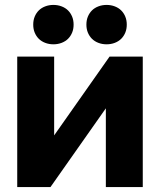

<svg xmlns="http://www.w3.org/2000/svg" viewBox="-20 -760 650 780"><path d="M50 0V-530H200V-210L425 -530H560V0H410V-320L185 0ZM197 -580Q179 -580 163.5 -586Q148 -592 137.5 -602.5Q127 -613 121 -627.5Q115 -642 115 -660Q115 -678 121 -692.5Q127 -707 137.5 -717.5Q148 -728 163.5 -734Q179 -740 197 -740Q215 -740 230.5 -734Q246 -728 256.5 -717.5Q267 -707 273 -692.5Q279 -678 279 -660Q279 -642 273 -627.5Q267 -613 256.5 -602.5Q246 -592 230.5 -586Q215 -580 197 -580ZM413 -580Q395 -580 379.5 -586Q364 -592 353.5 -602.5Q343 -613 337 -627.5Q331 -642 331 -660Q331 -678 337 -692.5Q343 -707 353.5 -717.5Q364 -728 379.5 -734Q395 -740 413 -740Q431 -740 446.5 -734Q462 -728 472.5 -717.5Q483 -707 489 -692.5Q495 -678 495 -660Q495 -642 489 -627.5Q483 -613 472.5 -602.5Q462 -592 446.5 -586Q431 -580 413 -580Z"/></svg>

Font: Golos Text VF
Style: Regular
Weight: 400
Designer: A.Korolkova, Vitaly Kuzmin
Foundry: ParaType Ltd
Version: Version 2.003